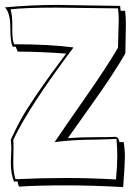

<svg xmlns="http://www.w3.org/2000/svg" viewBox="-29 -728 532 781"><path d="M483 -629 481 -515 480 -509Q430 -423 347 -307Q264 -191 247 -166Q296 -170 358 -170Q420 -170 430 -171Q440 -172 443 -171Q454 -168 457 -150H474Q479 -120 479 -89Q479 -58 472 33Q348 26 238 26Q128 26 48 31Q44 20 42 10Q31 10 28 11Q15 -22 15 -65L17 -123Q17 -136 15 -160Q51 -238 79.5 -282Q108 -326 118.5 -341.5Q129 -357 150.5 -387.5Q172 -418 180 -429Q188 -440 211.5 -471.5Q235 -503 240 -510Q133 -518 43 -518L35 -538H23Q13 -555 13 -615.5Q13 -676 -9 -698Q100 -708 200 -708L460 -704Q460 -692 462 -684H480Q483 -661 483 -629ZM26 -126 25 -67Q25 -26 34 1Q141 -4 239.5 -4Q338 -4 443 2V0Q448 -52 448 -92Q448 -132 445 -160V-163Q407 -161 358 -160Q270 -160 193 -150L194 -151Q221 -192 314 -325Q407 -458 451 -534V-535L454 -645Q454 -670 451 -694Q451 -694 198 -697Q73 -697 13 -690Q15 -688 15 -686V-685Q21 -665 21 -626V-604Q21 -562 29 -548Q171 -548 270 -535Q86 -290 25 -159Q26 -148 26 -126Z"/></svg>

Font: Londrina Shadow
Style: Regular
Weight: 400
Designer: Marcelo Magalhaes
Foundry: Marcelo Magalhaes
Version: Version 1.001 2011